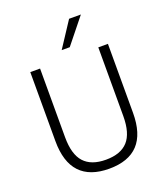

<svg xmlns="http://www.w3.org/2000/svg" viewBox="-165 -1041 1006 1162"><g transform="rotate(-20 337.5 -460.0)"><path d="M337 8Q213 8 150 -59Q87 -126 87 -261V-705H150V-263Q150 -152 196.5 -101Q243 -50 337 -50Q432 -50 478.5 -101Q525 -152 525 -263V-705H587V-261Q587 -126 524.5 -59Q462 8 337 8ZM311 -765 418 -928H494L363 -765Z"/></g></svg>

Font: Nunito Sans 10pt SemiCondensed Light
Style: Regular
Weight: 300
Width: 4
Designer: Vernon Adams
Foundry: Vernon Adams
Version: Version 3.101;gftools[0.9.27]